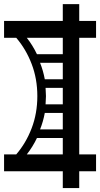

<svg xmlns="http://www.w3.org/2000/svg" viewBox="209 -826 499 958"><g transform="rotate(-90 459.0 -346.5)"><path d="M250 -283.2H168V-462.9C192.7 -443.4 220.1 -426.4 250 -412.1ZM168 -117.2V-201.2H750V-117.2H834V-201.2H918V-283.2H834V-576.2H750V-515.6C712.2 -483.1 668.6 -457.4 619.1 -438.5C569.7 -419.6 516.3 -410.2 459 -410.2C401.7 -410.2 348.3 -419.6 298.8 -438.5C249.3 -457.4 205.7 -483.1 168 -515.6V-576.2H84V-283.2H0V-201.2H84V-117.2ZM668 -412.1C697.9 -426.4 725.3 -443.4 750 -462.9V-283.2H668ZM625 -283.2H543V-373C571.6 -378.3 599 -386.1 625 -396.5ZM500 -283.2H418V-369.1L459 -367.2L500 -369.1ZM375 -283.2H293V-396.5C319 -386.1 346.4 -378.3 375 -373Z"/></g></svg>

Font: CaskaydiaCove Nerd Font
Style: Regular
Weight: 400
Designer: Aaron Bell
Foundry: Saja Typeworks
Version: Version 2111.1;Nerd Fonts 2.3.3